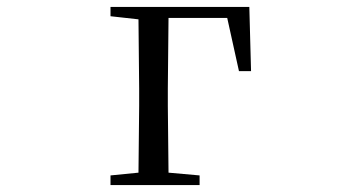

<svg xmlns="http://www.w3.org/2000/svg" viewBox="-20 -536 1040 556"><path d="M300 -489 381 -480 383 -280V-229L381 -36L300 -28V0H558V-28L468 -36L466 -229V-280L468 -484H638L672 -330H707L702 -516H300Z"/></svg>

Font: Harano Aji Mincho CN
Style: Regular
Weight: 400
Foundry: Masamichi Hosoda
Version: HaranoAjiMinchoCN-Regular version 20230610;ttx 4.39.4